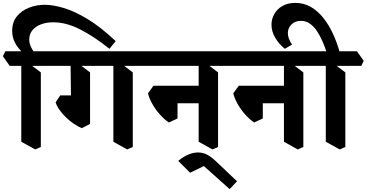

<svg xmlns="http://www.w3.org/2000/svg" viewBox="-67 -993 2532 1326"><path d="M96 -624Q56 -660 36.5 -698Q17 -736 17 -779Q17 -840 49.5 -880Q82 -920 133.5 -940Q185 -960 242 -960Q297 -960 371 -938.5Q445 -917 536 -862.5Q627 -808 732 -709L689 -656Q584 -740 487.5 -789.5Q391 -839 301 -839Q254 -839 216.5 -825Q179 -811 157 -784.5Q135 -758 135 -720Q135 -698 144 -675.5Q153 -653 174 -624ZM176 39 80 -14V-581L126 -560L215 -493V22ZM0 -538 -47 -605 -30 -639H290L337 -573L320 -538Z M811 39 716 -14V-581L761 -560L850 -493V22ZM498 -108Q473 -118 444.5 -137Q416 -156 390.5 -180.5Q365 -205 345.5 -232Q326 -259 317 -286L349 -334H491L555 -296V-137ZM555 -214 424 -250 420 -581 466 -560 555 -493ZM290 -538 243 -605 260 -639H930L978 -573L961 -538Z M1400 39 1305 -14V-581L1350 -560L1439 -493V22ZM1099 -147Q1068 -168 1038 -201.5Q1008 -235 986 -273.5Q964 -312 955 -348L993 -401H1092L1159 -357V-175ZM1079 -280 1048 -401H1361L1383 -280ZM930 -538 883 -605 900 -639H1519L1567 -573L1550 -538Z M1519 313 1341 154 1246 200 1164 118Q1202 87 1236 73.5Q1270 60 1301 60Q1333 60 1363 75Q1393 90 1433 129L1570 259Z M1989 39 1894 -14V-581L1939 -560L2028 -493V22ZM1688 -147Q1657 -168 1627 -201.5Q1597 -235 1575 -273.5Q1553 -312 1544 -348L1582 -401H1681L1748 -357V-175ZM1668 -280 1637 -401H1950L1972 -280ZM1519 -538 1472 -605 1489 -639H2108L2156 -573L2139 -538Z M2191 -626Q2177 -669 2159.5 -709Q2142 -749 2120.5 -780.5Q2099 -812 2072 -830.5Q2045 -849 2011 -849Q1971 -849 1946 -824Q1921 -799 1921 -765Q1921 -727 1950 -685L1900 -656Q1858 -690 1833 -733.5Q1808 -777 1808 -822Q1808 -862 1827.5 -896.5Q1847 -931 1884 -952Q1921 -973 1973 -973Q2031 -973 2079 -945.5Q2127 -918 2165 -870.5Q2203 -823 2231.5 -762Q2260 -701 2279 -633ZM2279 39 2183 -14V-581L2229 -560L2318 -493V22ZM2108 -538 2061 -605 2078 -639H2398L2445 -573L2428 -538Z"/></svg>

Font: Eczar SemiBold
Style: Regular
Weight: 600
Designer: Vaibhav Singh
Foundry: Rosetta Type Foundry
Version: Version 2.000